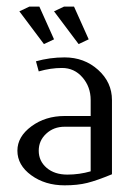

<svg xmlns="http://www.w3.org/2000/svg" viewBox="-20 -556 420 576"><path d="M32.2 -104Q32.2 -146 74.2 -177Q116.2 -208 173.8 -208H252V-255.9Q252 -295.4 227.5 -323.7Q203.1 -352.1 166 -352.1Q131.8 -352.1 96.2 -341.8L87.9 -372.1Q129.4 -383.8 173.8 -383.8Q232.9 -383.8 274.4 -346.4Q315.9 -309.1 315.9 -255.9V-33.2Q271 -14.6 241.9 -7.3Q212.9 0 173.8 0Q115.2 0 73.7 -30.3Q32.2 -60.5 32.2 -104ZM38.1 -522 67.9 -536.1H98.1L142.1 -438L111.8 -423.8ZM96.2 -104Q96.2 -72.8 119.9 -52.5Q143.6 -32.2 182.1 -32.2Q217.8 -32.2 252 -42V-175.8H173.8Q141.1 -175.8 118.7 -155Q96.2 -134.3 96.2 -104ZM142.1 -522 171.9 -536.1H202.1L246.1 -438L215.8 -423.8Z"/></svg>

Font: Gawaa
Style: Regular
Weight: 400
Designer: T. Christopher White
Version: Version 1.0